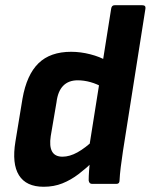

<svg xmlns="http://www.w3.org/2000/svg" viewBox="-20 -703 576 734"><path d="M147 11Q80 11 52.5 -33Q25 -77 39 -162L66 -326Q82 -417 127 -461Q172 -505 252 -505Q288 -505 325 -495.5Q362 -486 387 -471L373 -369Q351 -382 326 -389Q301 -396 277 -396Q242 -396 221.5 -375Q201 -354 196 -312L174 -183Q168 -144 179 -124Q190 -104 219 -104Q246 -104 276 -120.5Q306 -137 342 -171L339 -88Q310 -60 280.5 -37.5Q251 -15 218.5 -2Q186 11 147 11ZM332 0Q321 0 319 -13Q319 -29 320.5 -50Q322 -71 324 -91L321 -141L405 -670Q407 -683 418 -683H524Q538 -683 536 -670L450 -125Q445 -92 441.5 -63.5Q438 -35 437 -13Q437 0 425 0Z"/></svg>

Font: Sofia Sans Semi Condensed ExtraBold
Style: Italic
Weight: 800
Italic angle: -9°
Version: Version 4.100